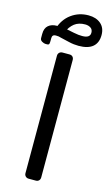

<svg xmlns="http://www.w3.org/2000/svg" viewBox="-133 -924 562 976"><g transform="rotate(15 147.5 -435.5)"><path d="M31 -679Q23 -679 12.5 -685Q2 -691 2 -702V-724Q2 -754 19 -768.5Q36 -783 64 -783Q74 -783 86 -782.5Q98 -782 111 -780L156 -771Q170 -768 181 -767Q192 -766 201 -766Q242 -766 242 -794Q242 -811 230 -819Q218 -827 201 -827Q167 -827 145 -810Q123 -793 108 -759L60 -765Q76 -818 115.5 -847Q155 -876 206 -876Q246 -876 270.5 -855Q295 -834 295 -796Q295 -755 270 -734Q245 -713 196 -713Q184 -713 170.5 -714.5Q157 -716 141 -720L98 -730Q92 -732 86.5 -733Q81 -734 71 -734Q52 -734 52 -715V-702Q52 -691 50.5 -685Q49 -679 39 -679ZM126 5Q116 5 109.5 -1.5Q103 -8 103 -18V-636Q103 -646 109.5 -652.5Q116 -659 126 -659H163Q174 -659 180 -652.5Q186 -646 186 -636V-18Q186 -8 180 -1.5Q174 5 163 5Z"/></g></svg>

Font: RubikRegular
Style: Regular
Weight: 400
Designer: Hubert and Fischer
Foundry: Hubert and Fischer
Version: Version 2.300;gftools[0.9.30]